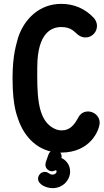

<svg xmlns="http://www.w3.org/2000/svg" viewBox="-20 -779 536 994"><path d="M212 111C190 111 177 130 177 146C177 177 221 195 252 195C307 195 343 152 343 109C343 74 321 49 298 39C298 36 299 33 299 32C299 23 296 16 292 11C293 11 295 11 297 11H298C449 10 494 -105 496 -142C496 -184 460 -202 436 -202C403 -202 389 -179 381 -163C362 -129 339 -104 300 -104C280 -104 267 -109 249 -120C171 -169 172 -300 173 -434C174 -609 247 -639 297 -639C351 -639 365 -613 385 -598C429 -566 482 -598 482 -645C482 -666 471 -680 466 -686C420 -735 362 -759 297 -759C185 -759 106 -682 74 -585C66 -553 45 -499 45 -374C45 -218 72 -174 74 -162C94 -102 144 -18 242 5C235 11 232 19 231 21L217 61C217 63 215 71 215 73C215 96 235 108 250 108C254 108 267 103 267 103C270 100 273 104 273 109C273 114 273 110 273 110C272 118 263 125 252 125C234 125 232 111 212 111Z"/></svg>

Font: LS
Style: Bold
Weight: 700
Designer: BSozoo
Foundry: BSozoo
Version: Version 001.000